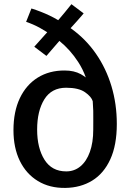

<svg xmlns="http://www.w3.org/2000/svg" viewBox="-20 -908 630 941"><path d="M207.5 -634 148 -679 211.5 -750Q193.5 -761.5 174.5 -772Q142 -789.5 108 -801L134 -866.5Q181.5 -851.5 222.5 -832Q244.5 -821.5 265.5 -809Q266 -810 266.5 -810.5Q281 -827 295.5 -844.8Q310 -862.5 320 -875L330 -887.5L390 -842.5L380 -830.5Q370 -819 355 -802Q341 -785.5 326 -770Q328 -768.5 329.5 -767.5Q400.5 -716.5 450.2 -644.8Q500 -573 526.2 -485.8Q552.5 -398.5 552.5 -300.5Q552.5 -196.5 520.5 -127Q488.5 -57.5 431.8 -22.8Q375 12 300 13Q223 14 165.8 -20.8Q108.5 -55.5 77.2 -119.5Q46 -183.5 46 -270Q46 -361 77.2 -426.8Q108.5 -492.5 165.2 -527.8Q222 -563 297.5 -562.5Q343 -562.5 376 -544.5Q389 -537 400.5 -528.5Q386.5 -568.5 363 -604.5Q324 -664.5 271 -707.5ZM304.5 -68Q344.5 -68 374.2 -92.8Q404 -117.5 420.5 -163.5Q437 -209.5 437 -272.5Q437 -296.5 437.2 -319.2Q437.5 -342 437 -365Q436.5 -388 434.5 -412Q428 -434 396.8 -456Q365.5 -478 304 -478Q232.5 -478 197.2 -421Q162 -364 162 -273Q162 -182.5 198 -125.2Q234 -68 304.5 -68Z"/></svg>

Font: Koeln Type Sans
Style: Regular
Weight: 400
Designer: Eben Sorkin
Foundry: Eben Sorkin
Version: Version 2.001